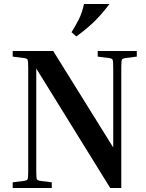

<svg xmlns="http://www.w3.org/2000/svg" viewBox="-20 -933 727 953"><path d="M465 -652V-680H659V-652L604 -645Q588 -643 585 -636.5Q582 -630 582 -596V0H527L160 -593V-84Q160 -50 163 -43.5Q166 -37 182 -35L237 -28V0H43V-28L98 -35Q114 -37 117 -43.5Q120 -50 120 -84V-596Q120 -630 117 -636.5Q114 -643 98 -645L43 -652V-680H244L542 -201V-596Q542 -630 539 -636.5Q536 -643 520 -645ZM359 -752 335 -773Q355 -805 371 -836.5Q387 -868 397 -913H523Q489 -867 452 -830Q415 -793 359 -752Z"/></svg>

Font: Inria Serif
Style: Bold
Weight: 700
Designer: Black Foundry Team
Foundry: Black Foundry
Version: Version 1.000; ttfautohint (v1.8.3)